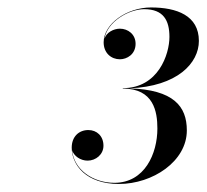

<svg xmlns="http://www.w3.org/2000/svg" viewBox="-20 -932 540 502"><path d="M468.5 -591C468.5 -654 434 -697.5 318 -701C444.5 -706 500 -767.5 500 -825C500 -891.5 442 -912.5 375 -912.5C311.5 -912.5 251 -869.5 251 -821.5C251 -793 271 -777 293.5 -777C312 -777 334.5 -790 334.5 -817.5C334.5 -842.5 314.5 -857 293.5 -857C277 -857 257.5 -847 253 -830C259.5 -875 317 -908 357 -908C407.5 -908 423 -878.5 423 -835.5C423 -790.5 394 -701.5 301 -701.5V-700.5C382 -700.5 391.5 -640 391.5 -596C391.5 -530.5 358.5 -454 279 -454C223 -454 173 -488.5 168.5 -539.5C173 -524 190.5 -512 209 -512C230.5 -512 250.5 -528 250.5 -551C250.5 -576.5 233 -592 211 -592C186 -592 167.5 -574.5 167.5 -546C167.5 -500.5 205.5 -451 291 -451C379 -451 468.5 -510 468.5 -591Z"/></svg>

Font: Bodoni* 96pt Medium
Style: Italic
Weight: 500
Italic angle: -13°
Version: Version 2.3